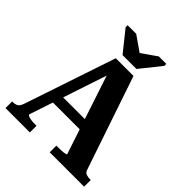

<svg xmlns="http://www.w3.org/2000/svg" viewBox="-245 -1057 1204 1204"><g transform="rotate(45 357.0 -454.5)"><path d="M293 -754H416L526 -891V-909H460L328 -817H391L259 -909H183V-891ZM172 -303H456V-235H168ZM293 -655 321 -615 142 -77Q142 -72 152 -67.5Q162 -63 178 -61Q194 -59 210 -59H225V0H9V-59H14Q37 -59 50.5 -67.5Q64 -76 73 -103L277 -710H434L645 -88Q651 -70 665.5 -64.5Q680 -59 701 -59H706V0H401V-59H418Q434 -59 450 -60Q466 -61 476.5 -63.5Q487 -66 487 -69Z"/></g></svg>

Font: Roboto Serif 28pt SemiBold
Style: Regular
Weight: 600
Designer: Greg Gazdowicz
Foundry: Commercial Type
Version: Version 1.008